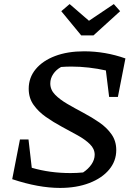

<svg xmlns="http://www.w3.org/2000/svg" viewBox="-20 -912 660 943"><path d="M516 -436 500 -566Q460 -575 416.5 -580Q373 -585 331 -585Q318 -585 305 -584.5Q292 -584 280 -583Q256 -570 241.5 -548.5Q227 -527 227 -502Q227 -471 250.5 -447Q274 -423 311 -401.5Q348 -380 389.5 -358Q431 -336 468 -310.5Q505 -285 528 -252Q551 -219 551 -175Q551 -121 516 -79Q481 -37 418.5 -13Q356 11 275 11Q169 11 40 -32L78 -227H120L136 -88Q225 -62 326 -62Q357 -62 388 -65Q414 -82 429.5 -105Q445 -128 445 -152Q445 -181 421.5 -204Q398 -227 361 -247.5Q324 -268 283 -290Q242 -312 205 -338Q168 -364 144.5 -397.5Q121 -431 121 -476Q121 -531 155.5 -572.5Q190 -614 251 -637Q312 -660 393 -660Q497 -660 596 -625L559 -436ZM379 -738 281 -857 322 -892 417 -810 539 -892 570 -857 439 -738Z"/></svg>

Font: Piazzolla SC Medium
Style: Italic
Weight: 500
Italic angle: -11.3°
Designer: Juan Pablo del Peral
Foundry: Huerta Tipografica
Version: Version 1.330